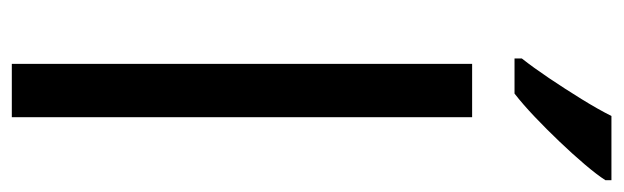

<svg xmlns="http://www.w3.org/2000/svg" viewBox="-376 -654 1030 317"><g transform="rotate(90 138.5 -495.0)"><path d="M173 0H85V-760H173ZM277 -980Q268 -966 251 -946Q234 -926 213.5 -904.5Q193 -883 172.5 -863.5Q152 -844 134 -830H76V-842Q91 -861 108.5 -887Q126 -913 143 -940.5Q160 -968 171 -990H277Z"/></g></svg>

Font: Noto Sans Lao UI
Style: Regular
Weight: 400
Designer: Monotype Design Team
Foundry: Monotype Imaging Inc.
Version: Version 2.000